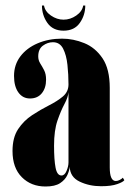

<svg xmlns="http://www.w3.org/2000/svg" viewBox="-20 -667 476 698"><path d="M145.5 11Q93 11 59.2 -23Q25.5 -57 25.5 -118Q25.5 -167 46 -197.8Q66.5 -228.5 97 -248.5Q127.5 -268.5 157.8 -283.8Q188 -299 208.5 -316.2Q229 -333.5 229 -360Q229 -395.5 225.2 -431Q221.5 -466.5 209.5 -490Q197.5 -513.5 172.5 -513.5Q153 -513.5 136 -501Q119 -488.5 119 -462Q119 -448 126.2 -436.5Q133.5 -425 140.5 -411.5Q147.5 -398 147.5 -377.5Q147.5 -347 132 -328Q116.5 -309 89 -309Q62.5 -309 46.8 -331Q31 -353 31 -391Q31 -431.5 54 -462Q77 -492.5 116.8 -509.5Q156.5 -526.5 205.5 -526.5Q246.5 -526.5 286.5 -510.2Q326.5 -494 352.8 -455Q379 -416 379 -347.5V-58Q379 -9 401 -9Q408 -9 415.5 -13Q423 -17 426.5 -21L432 -12Q428 -5.5 406.5 2.2Q385 10 347.5 10Q304.5 10 269.5 -6.8Q234.5 -23.5 233.5 -61Q232.5 -47.5 224.8 -30.5Q217 -13.5 198.5 -1.2Q180 11 145.5 11ZM203.5 -29Q215 -29 222 -45.8Q229 -62.5 229 -76.5V-332Q227.5 -313.5 214.5 -289.2Q201.5 -265 189 -229Q176.5 -193 176.5 -137.5Q176.5 -86 182 -57.5Q187.5 -29 203.5 -29ZM211 -555.5Q172 -555.5 152.2 -583.8Q132.5 -612 132.5 -647H140Q143.5 -625.5 165.2 -610.5Q187 -595.5 211 -595.5Q235.5 -595.5 257.2 -610.5Q279 -625.5 282.5 -647H290Q290 -612 270.2 -583.8Q250.5 -555.5 211 -555.5Z"/></svg>

Font: Imbue 100pt Black
Style: Regular
Weight: 900
Designer: Tyler Finck
Foundry: Etcetera Type Company
Version: Version 1.102; ttfautohint (v1.8.3)